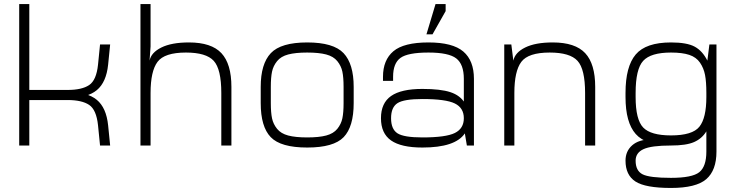

<svg xmlns="http://www.w3.org/2000/svg" viewBox="-20 -720 3640 950"><path d="M75 0H125V-700H75ZM115 -225H250V-275H115ZM315 -235Q412 -235 459 -274Q506 -313 515 -400L525 -500H475L465 -400Q457 -323 421 -299Q385 -275 315 -275H225V-225ZM315 -265 225 -275V-225H315Q385 -225 421 -201Q457 -177 465 -100L475 0H525L515 -100Q506 -187 459 -226Q412 -265 315 -265Z M675 0H725V-380L720 -420L725 -490V-700H675ZM720 -420 725 -381V-260Q725 -368 759.5 -414Q794 -460 900 -460Q1000 -460 1037.5 -419Q1075 -378 1075 -260V0H1125V-290Q1125 -404 1075.5 -457Q1026 -510 915 -510Q829 -510 778.5 -485Q728 -460 720 -420Z M1680 -290V-250H1730V-290Q1730 -404 1680 -457Q1630 -510 1500 -510Q1370 -510 1320 -457Q1270 -404 1270 -290V-250H1320V-290Q1320 -337 1326 -365.5Q1332 -394 1351 -417.5Q1370 -441 1406 -450.5Q1442 -460 1500 -460Q1558 -460 1594 -450.5Q1630 -441 1649 -417.5Q1668 -394 1674 -365.5Q1680 -337 1680 -290ZM1320 -210V-250H1270V-210Q1270 -93 1319.5 -41.5Q1369 10 1500 10Q1631 10 1680.5 -41.5Q1730 -93 1730 -210V-250H1680V-210Q1680 -163 1674 -134.5Q1668 -106 1649 -82.5Q1630 -59 1594 -49.5Q1558 -40 1500 -40Q1442 -40 1406 -49.5Q1370 -59 1351 -82.5Q1332 -106 1326 -134.5Q1320 -163 1320 -210Z M1875 -340V-320H1925V-340Q1925 -407 1961.5 -433.5Q1998 -460 2100 -460Q2200 -460 2237.5 -431Q2275 -402 2275 -330V-220L2325 -250V-330Q2325 -420 2272.5 -465Q2220 -510 2100 -510Q1978 -510 1926.5 -466.5Q1875 -423 1875 -340ZM2325 -250H2275V-95L2280 -60L2290 0H2325ZM2070 10Q2233 10 2280 -60L2275 -135Q2275 -84 2230.5 -62Q2186 -40 2070 -40Q1978 -40 1946.5 -60.5Q1915 -81 1915 -135Q1915 -189 1946.5 -209.5Q1978 -230 2070 -230Q2186 -230 2230.5 -208Q2275 -186 2275 -135L2280 -210Q2257 -248 2208.5 -264Q2160 -280 2070 -280Q1965 -280 1915 -245Q1865 -210 1865 -135Q1865 -60 1915 -25Q1965 10 2070 10ZM2090 -550H2120L2185 -665V-700H2135Z M2475 0H2525V-381L2520 -420L2510 -500H2475ZM2520 -420 2525 -381V-260Q2525 -368 2559.5 -414Q2594 -460 2700 -460Q2800 -460 2837.5 -419Q2875 -378 2875 -260V0H2925V-290Q2925 -404 2875.5 -457Q2826 -510 2715 -510Q2629 -510 2578.5 -485Q2528 -460 2520 -420Z M3475 -70V-240Q3475 -136 3440.5 -93Q3406 -50 3300 -50Q3200 -50 3162.5 -89Q3125 -128 3125 -240V-250H3075V-240Q3075 -114 3125.5 -57Q3176 0 3300 0Q3375 0 3414 -17Q3453 -34 3475 -70ZM3480 -420Q3456 -468 3417.5 -489Q3379 -510 3300 -510Q3176 -510 3125.5 -450.5Q3075 -391 3075 -260V-250H3125V-260Q3125 -378 3162.5 -419Q3200 -460 3300 -460Q3356 -460 3390.5 -448.5Q3425 -437 3443.5 -410Q3462 -383 3468.5 -349Q3475 -315 3475 -260V-375ZM3300 0 3200 -30Q3141 -30 3108 -1Q3075 28 3075 75Q3075 146 3124 178Q3173 210 3300 210Q3424 210 3474.5 166.5Q3525 123 3525 30V-500H3490L3480 -420L3475 -375V30Q3475 104 3440 132Q3405 160 3300 160Q3194 160 3159.5 142.5Q3125 125 3125 75Q3125 36 3164 18Q3203 0 3300 0Z"/></svg>

Font: Millimetre
Style: Light
Weight: 200
Designer: Jérémy Landes
Version: Version 1.0